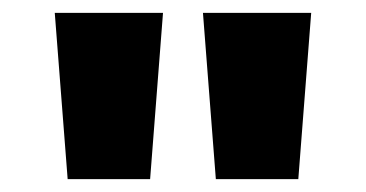

<svg xmlns="http://www.w3.org/2000/svg" viewBox="-20 -734 568 298"><path d="M85 -456H213L233 -714H65ZM315 -456H443L463 -714H295Z"/></svg>

Font: Noto Sans Khmer Condensed Black
Style: Regular
Weight: 900
Width: 3
Designer: Danh Hong and the Monotype Design Team
Foundry: Monotype Imaging Inc.
Version: Version 2.004